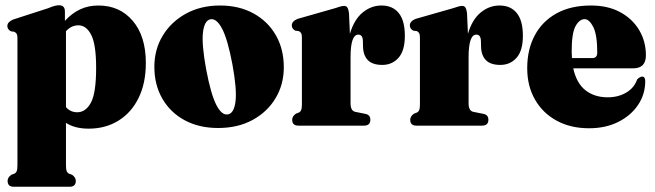

<svg xmlns="http://www.w3.org/2000/svg" viewBox="-20 -479 2496 732"><path d="M227.5 -435V-399.5Q253.5 -428 284.8 -443Q316 -458 355 -458Q436.5 -458 486.2 -399.5Q536 -341 536 -239Q536 -161.5 508.2 -105.2Q480.5 -49 431.2 -18.8Q382 11.5 318 11.5Q265.5 11.5 231.5 -10.5V150.5Q231.5 166.5 234.2 173.2Q237 180 243 183L255 187.5Q269 197.5 269 210.5Q269 233 245.5 233H32.5Q9 233 9 210.5Q9 197.5 23 187.5L35 183Q41 180 43.8 173.2Q46.5 166.5 46.5 150.5V-333.5Q46.5 -345 43.5 -350Q40.5 -355 34 -358L22 -359.5Q8 -366.5 8 -380Q8 -395 30 -404.5L163 -447.5Q178.5 -454 188 -456.5Q197.5 -459 205 -459Q227.5 -459 227.5 -435ZM279 -382.5Q252 -382.5 231.5 -360V-70.5Q248.5 -51 274.5 -51Q307 -51 326.8 -88Q346.5 -125 346.5 -220Q346.5 -309.5 327.8 -346Q309 -382.5 279 -382.5Z M819 -458Q891.5 -458 946.2 -428Q1001 -398 1031.5 -345Q1062 -292 1062 -222.5Q1062 -156.5 1030.2 -104Q998.5 -51.5 942.2 -21.2Q886 9 811.5 9Q739 9 684.2 -20.5Q629.5 -50 599 -102.8Q568.5 -155.5 568.5 -224.5Q568.5 -290.5 600.5 -343.2Q632.5 -396 689 -427Q745.5 -458 819 -458ZM849.5 -43Q872.5 -47.5 878 -93Q883.5 -138.5 866 -234Q848 -329 826.8 -369.5Q805.5 -410 782 -405.5Q759 -400.5 753.8 -355.2Q748.5 -310 766 -214.5Q784 -119 805 -78.5Q826 -38 849.5 -43Z M1310.5 -429 1314 -350Q1330 -404.5 1362.5 -431.2Q1395 -458 1434.5 -458Q1477 -458 1500.2 -429.2Q1523.5 -400.5 1523.5 -343Q1523.5 -285.5 1499.2 -258.5Q1475 -231.5 1437.5 -231.5Q1400 -231.5 1382.2 -250Q1364.5 -268.5 1364 -302.5L1363.5 -322.5Q1363 -347 1346 -347Q1316.5 -347 1316.5 -261V-85Q1316.5 -56 1335 -52.5L1372.5 -45Q1392 -41.5 1392 -22.5Q1392 0 1367.5 0H1117.5Q1094 0 1094 -22.5Q1094 -35.5 1108 -45.5L1119.5 -50Q1125.5 -53 1128.2 -59.5Q1131 -66 1131 -81V-335Q1131 -347 1128.2 -352.2Q1125.5 -357.5 1119 -360.5L1106 -362Q1092.5 -369 1092.5 -382Q1092.5 -398 1114.5 -407L1256.5 -447.5Q1281.5 -456.5 1292 -456.5Q1300 -456.5 1304.2 -450.5Q1308.5 -444.5 1310.5 -429Z M1760.5 -429 1764 -350Q1780 -404.5 1812.5 -431.2Q1845 -458 1884.5 -458Q1927 -458 1950.2 -429.2Q1973.5 -400.5 1973.5 -343Q1973.5 -285.5 1949.2 -258.5Q1925 -231.5 1887.5 -231.5Q1850 -231.5 1832.2 -250Q1814.5 -268.5 1814 -302.5L1813.5 -322.5Q1813 -347 1796 -347Q1766.5 -347 1766.5 -261V-85Q1766.5 -56 1785 -52.5L1822.5 -45Q1842 -41.5 1842 -22.5Q1842 0 1817.5 0H1567.5Q1544 0 1544 -22.5Q1544 -35.5 1558 -45.5L1569.5 -50Q1575.5 -53 1578.2 -59.5Q1581 -66 1581 -81V-335Q1581 -347 1578.2 -352.2Q1575.5 -357.5 1569 -360.5L1556 -362Q1542.5 -369 1542.5 -382Q1542.5 -398 1564.5 -407L1706.5 -447.5Q1731.5 -456.5 1742 -456.5Q1750 -456.5 1754.2 -450.5Q1758.5 -444.5 1760.5 -429Z M2442.5 -268Q2442.5 -218.5 2394 -218.5H2165.5Q2178 -161.5 2212.2 -134.8Q2246.5 -108 2297 -108Q2337 -108 2367.5 -126Q2398 -144 2409 -176Q2420 -187 2428 -187Q2440 -187 2440 -169.5Q2440 -120 2412.8 -79.2Q2385.5 -38.5 2337.2 -14.2Q2289 10 2225.5 10Q2155.5 10 2102.5 -18.8Q2049.5 -47.5 2019.8 -99.2Q1990 -151 1990 -219Q1990 -290.5 2018.8 -344.2Q2047.5 -398 2101.8 -428Q2156 -458 2233 -458Q2298 -458 2344.8 -432.5Q2391.5 -407 2417 -364Q2442.5 -321 2442.5 -268ZM2159.5 -282.5Q2159.5 -269.5 2160.5 -257.5H2238Q2257 -257.5 2257 -278.5Q2257 -346.5 2241.8 -376.2Q2226.5 -406 2209 -406Q2189 -406 2174.2 -379.2Q2159.5 -352.5 2159.5 -282.5Z"/></svg>

Font: Fraunces 144pt Soft Black
Style: Regular
Weight: 900
Version: Version 1.000;[b76b70a41]